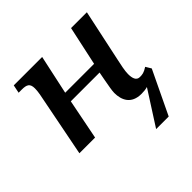

<svg xmlns="http://www.w3.org/2000/svg" viewBox="-188 -708 1090 1090"><g transform="rotate(-45 357.5 -162.5)"><path d="M466 211H567L692 -50L672 -83C643 -64 629 -63 610 -63C581 -63 574 -91 574 -123C574 -149 583 -190 590 -222L657 -536H530L479 -300H247L298 -536H70L60 -487H85C125 -487 143 -478 143 -439C143 -416 138 -396 139 -397L61 0H187L235 -243H466L456 -190C449 -151 443 -120 443 -102C443 -45 467 11 549 11C569 11 585 9 598 5Z"/></g></svg>

Font: Noto Serif Semi
Style: Italic
Weight: 600
Italic angle: -12°
Designer: Monotype Design Team
Foundry: Monotype Imaging Inc.
Version: Version 1.901